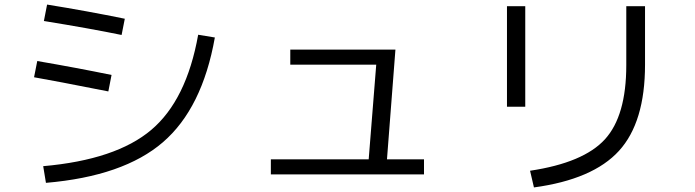

<svg xmlns="http://www.w3.org/2000/svg" viewBox="-20 -770 3040 840"><path d="M169 -43Q487 -71 641.5 -201.5Q796 -332 847 -618L920 -606Q865 -296 692.5 -147.5Q520 1 181 30ZM129 -432 143 -503Q318 -473 468 -442L454 -370Q216 -417 129 -432ZM172 -678 186 -750Q360 -722 526 -688L512 -617Q371 -646 172 -678Z M1250 -553H1710L1673 -73H1835V-7H1165V-73H1593L1626 -487H1250Z M2720 -743H2802V-487Q2802 -235 2688 -110Q2574 15 2316 50L2299 -23Q2533 -58 2626.5 -160.5Q2720 -263 2720 -485ZM2198 -303V-743H2278V-303Z"/></svg>

Font: M PLUS 1p
Style: Regular
Weight: 400
Version: Version 1.062